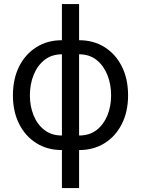

<svg xmlns="http://www.w3.org/2000/svg" viewBox="-20 -748 714 972"><path d="M293.5 11.7Q220.2 11.7 164.3 -23.2Q108.4 -58.1 76.9 -120.6Q45.4 -183.1 45.4 -265.1Q45.4 -348.6 76.9 -411.4Q108.4 -474.1 164.3 -509.3Q220.2 -544.4 293.5 -544.4H380.4Q453.6 -544.4 509.5 -509.3Q565.4 -474.1 596.9 -411.4Q628.4 -348.6 628.4 -265.1Q628.4 -183.1 596.9 -120.6Q565.4 -58.1 509.5 -23.2Q453.6 11.7 380.4 11.7ZM293.5 -62H380.4Q433.1 -62 469 -89.8Q504.9 -117.7 523.7 -163.8Q542.5 -210 542.5 -265.1Q542.5 -321.3 523.7 -368.4Q504.9 -415.5 469 -444.3Q433.1 -473.1 380.4 -473.1H293.5Q241.2 -473.1 205.1 -444.3Q168.9 -415.5 150.1 -368.4Q131.3 -321.3 131.3 -265.1Q131.3 -210 150.1 -163.8Q168.9 -117.7 204.8 -89.8Q240.7 -62 293.5 -62ZM293.5 204.1V-727.5H380.4V204.1Z"/></svg>

Font: Inter 20pt
Style: Regular
Weight: 400
Version: Version 4.001;git-66647c0bb